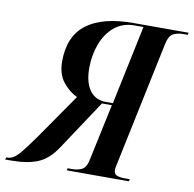

<svg xmlns="http://www.w3.org/2000/svg" viewBox="-129 -795 882 875"><g transform="rotate(10 312.5 -357.0)"><path d="M-49 0 -46 -10H-43Q-26 -10 -11.5 -19Q3 -28 23.5 -53.5Q44 -79 79 -128L224 -337Q187 -354 158 -390.5Q129 -427 129 -486Q129 -602 202.5 -658Q276 -714 419 -714H674L672 -704H652Q624 -704 604.5 -693.5Q585 -683 577 -643L458 -76Q455 -64 453.5 -55.5Q452 -47 452 -41Q452 -21 466 -15.5Q480 -10 506 -10H526L523 0H236L238 -10H259Q287 -10 306 -20.5Q325 -31 332 -70L387 -328H341L190 -100Q151 -40 102 -20Q53 0 -20 0ZM357 -338H390L467 -704H426Q371 -704 333 -672.5Q295 -641 275.5 -589Q256 -537 256 -477Q256 -411 282.5 -374.5Q309 -338 357 -338Z"/></g></svg>

Font: Noto Serif Display Condensed SemiBold
Style: Italic
Weight: 600
Width: 3
Italic angle: -12°
Designer: Monotype Design Team
Foundry: Monotype Imaging Inc.
Version: Version 2.009